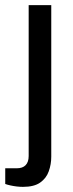

<svg xmlns="http://www.w3.org/2000/svg" viewBox="-43 -546 285 748"><path d="M46.4 182Q34.7 182 22 180.5Q9.3 179 -2.7 176.3Q-14.6 173.7 -22.6 170.7V109.6H22.4Q45.2 109.6 56.9 97.4Q68.7 85.2 68.7 61.9V-526H156.7V64.5Q156.7 94.2 147 121.3Q137.4 148.4 113.6 165.2Q89.8 182 46.4 182Z"/></svg>

Font: Archivo SemiBold
Style: Regular
Weight: 600
Designer: Hector Gatti
Foundry: Omnibus-Type
Version: Version 2.001